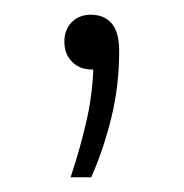

<svg xmlns="http://www.w3.org/2000/svg" viewBox="-20 -89 250 261"><path d="M76 152Q90.5 108 98.8 69.8Q107 31.5 107 -7L112 5.5H104.5Q88.5 5.5 78 -5Q67.5 -15.5 67.5 -32.5Q67.5 -48.5 77.5 -58.8Q87.5 -69 103.5 -69Q121.5 -69 131.8 -57.2Q142 -45.5 142 -19.5Q142 28 131.2 71.5Q120.5 115 104 152Z"/></svg>

Font: Encode Sans Condensed Thin ExtraLight
Style: Regular
Weight: 250
Version: Version 3.002